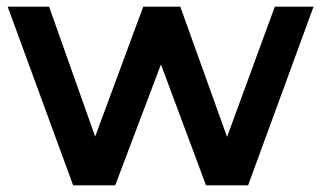

<svg xmlns="http://www.w3.org/2000/svg" viewBox="-20 -555 962 575"><path d="M199 0 3 -535H127L265 -146L409 -535H520L660 -145L803 -535H919L723 0H597L462 -362L325 0Z"/></svg>

Font: Belfius21
Style: Bold
Weight: 700
Designer: Montserrat's base design by Julieta Ulanovsky, modified by Coast SPRL for Belfius Bank NV.
Foundry: Montserrat's base design by Julieta Ulanovsky, modified by Coast SPRL for Belfius Bank NV.
Version: Version 2.000;FEAKit 1.0